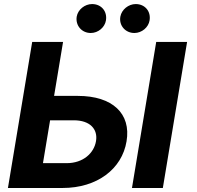

<svg xmlns="http://www.w3.org/2000/svg" viewBox="-20 -936 982 956"><path d="M367.9 -458.5H249.3L294 -727.3H140.3L19.5 0H291.5C464.1 0 587.4 -94.8 610.1 -232.2C633.5 -370 540.5 -458.5 367.9 -458.5ZM193.9 -123.6 229.4 -337H347.3C430 -337 467.7 -291.5 458.1 -233.7C448.5 -174 394.5 -123.6 311.8 -123.6ZM361.9 -853C355.1 -808.9 387.1 -771.7 431.8 -771.7C469.1 -771.7 502.1 -800.1 507.5 -834.5C514.9 -879.6 484.4 -915.8 438.6 -915.8C402.3 -915.8 367.9 -888.5 361.9 -853ZM579.2 -853C571.7 -808.6 604.4 -771.7 649.1 -771.7C686.4 -771.7 719.5 -800.1 724.8 -834.5C732.2 -879.6 701.7 -915.8 655.9 -915.8C619.7 -915.8 585.6 -888.5 579.2 -853ZM637.1 0H790.8L911.6 -727.3H757.8Z"/></svg>

Font: Magic Ui Pro
Style: Bold Italic
Weight: 700
Italic angle: -9.39999°
Designer: Stefan Endress, Andreas Faust
Version: Version 1.000;FEAKit 1.0